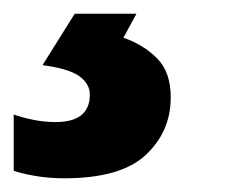

<svg xmlns="http://www.w3.org/2000/svg" viewBox="-121 -20 346 280"><path d="M-27 240Q-50 240 -70 236.5Q-90 233 -101 229V147Q-90 151 -73.5 154.5Q-57 158 -40 158Q10 158 10 118Q10 102 -5.5 91Q-21 80 -59 75L-12 0H78L59 35Q88 45 108 65Q128 85 128 122Q128 172 91.5 206Q55 240 -27 240Z"/></svg>

Font: BC Sans
Style: Bold Italic
Weight: 700
Italic angle: -12°
Designer: Monotype Design Team
Province of B.C.
Foundry: Monotype Imaging Inc.
Version: Version 2.000;GOOG;noto-source:20170915:90ef993387c0